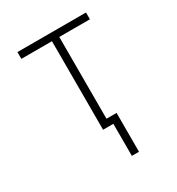

<svg xmlns="http://www.w3.org/2000/svg" viewBox="-168 -626 835 907"><g transform="rotate(-30 250.0 -172.5)"><path d="M286 175V0H230V-483H63V-520H437V-483H270V-37H325V175Z"/></g></svg>

Font: Iosevka Curly Extralight
Style: Regular
Weight: 200
Monospace: yes
Designer: Belleve Invis
Foundry: Belleve Invis
Version: Version 22.1.2; ttfautohint (v1.8.4)